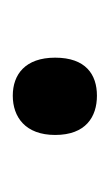

<svg xmlns="http://www.w3.org/2000/svg" viewBox="46 -208 175 308"><g transform="rotate(90 134.0 -53.5)"><path d="M72 -54C72 -6 99 14 133 14C167 14 196 -6 196 -54C196 -103 167 -121 133 -121C99 -121 72 -103 72 -54Z"/></g></svg>

Font: Noto Sans Bengali
Style: Regular
Weight: 400
Designer: Jelle Bosma - Monotype Design Team
Foundry: Monotype Imaging Inc.
Version: Version 2.003